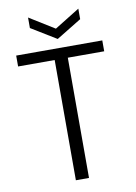

<svg xmlns="http://www.w3.org/2000/svg" viewBox="-96 -947 712 1008"><g transform="rotate(-10 260.0 -442.5)"><path d="M30 -699C30 -699 30 -641 30 -641C30 -641 225 -641 225 -641C225 -641 225 0 225 0C225 0 295 0 295 0C295 0 295 -641 295 -641C295 -641 489 -641 489 -641C489 -641 489 -699 489 -699C489 -699 30 -699 30 -699ZM394 -885C394 -885 260 -802 260 -802C260 -802 126 -885 126 -885C126 -885 126 -829 126 -829C126 -829 260 -747 260 -747C260 -747 394 -829 394 -829C394 -829 394 -885 394 -885Z"/></g></svg>

Font: wox.body
Style: Regular
Weight: 500
Designer: Ninad Kale (Devanagari), Jonny Pinhorn (Latin)
Foundry: Indian Type Foundry
Version: ""